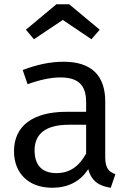

<svg xmlns="http://www.w3.org/2000/svg" viewBox="-20 -872 620 905"><path d="M140 -687 276 -778 411 -687 450 -732 306 -852H246L102 -732ZM476 -131V-394C476 -512 415 -581 280 -581C217 -581 156 -568 87 -542L110 -475C168 -496 220 -507 264 -507C346 -507 386 -474 386 -390V-345H293C137 -345 46 -280 46 -159C46 -57 113 13 226 13C297 13 357 -14 396 -75C411 -18 447 5 502 13L524 -51C494 -62 476 -78 476 -131ZM246 -56C178 -56 143 -94 143 -163C143 -244 199 -284 305 -284H386V-148C352 -87 308 -56 246 -56Z"/></svg>

Font: Glow Sans SC Normal Book
Style: Regular
Weight: 500
Designer: Ryoko NISHIZUKA (kana, bopomofo & ideographs); Paul D. Hunt (Latin, Greek & Cyrillic); Sandoll Communications, Soo-young
Version: Version 0.93